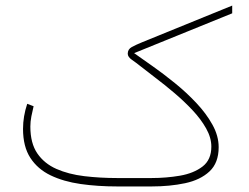

<svg xmlns="http://www.w3.org/2000/svg" viewBox="-20 -672 896 692"><path d="M526.4 0H402.8Q332 0 270.5 -8.8Q209 -17.6 162.4 -40Q115.7 -62.5 89.4 -103Q63 -143.6 63 -207.5Q63 -252.4 78.1 -297.9L101.1 -289.1Q96.7 -271 93 -252.2Q89.4 -233.4 89.4 -215.8Q89.4 -155.8 114.5 -119.1Q139.6 -82.5 183.3 -63.2Q227.1 -43.9 283.7 -37.1Q340.3 -30.3 402.8 -30.3H525.9Q579.1 -30.3 628.7 -38.8Q678.2 -47.4 710 -71.8Q741.7 -96.2 741.7 -143.6Q741.7 -175.8 722.9 -209.2Q704.1 -242.7 673.8 -274.9Q643.6 -307.1 608.4 -336.9Q573.2 -366.7 540 -391.8Q506.8 -417 482.9 -436Q470.7 -445.8 455.6 -456.3Q440.4 -466.8 440.4 -478.5Q440.4 -494.6 455.3 -502.7Q470.2 -510.7 491.7 -519.5L816.9 -651.9V-624L463.4 -480.5Q491.2 -460.9 530.3 -433.3Q569.3 -405.8 610.6 -372.3Q651.9 -338.9 687.7 -300.8Q723.6 -262.7 745.8 -222.4Q768.1 -182.1 768.1 -141.6Q768.1 -85 735.1 -54.2Q702.1 -23.4 647.2 -11.7Q592.3 0 526.4 0Z"/></svg>

Font: Vazirmatn RD Thin
Style: Regular
Weight: 100
Designer: Saber Rastikerdar
Foundry: Saber Rastikerdar
Version: Version 32.102